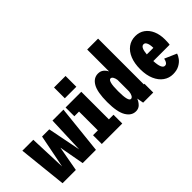

<svg xmlns="http://www.w3.org/2000/svg" viewBox="-34 -1303 1867 1867"><g transform="rotate(-45 900.0 -369.5)"><path d="M70 0 17 -500H167.5L182 -118L250 -462H349L417 -118.5L431.5 -500H582L529 0H346.5L299.5 -259.5L252.5 0Z M669.5 -717H828V-568.5H669.5ZM609.5 0V-120.5H676V-379.5H611.5V-500H827.5V-120.5H891V0Z M1070 11Q1009.5 11 972 -51.5Q934.5 -114 934.5 -251Q934.5 -388 970.2 -449.5Q1006 -511 1067 -511Q1101 -511 1123.2 -493.2Q1145.5 -475.5 1158.5 -449V-750H1308.5V-120.5H1317V0H1178L1165.5 -68.5Q1152.5 -35.5 1129.2 -12.2Q1106 11 1070 11ZM1084.5 -251Q1084.5 -177.5 1093.5 -143.2Q1102.5 -109 1119.5 -109Q1135 -109 1145 -126.5Q1155 -144 1158.5 -173.5V-332Q1155 -357 1145 -374Q1135 -391 1120 -391Q1103 -391 1093.8 -357.8Q1084.5 -324.5 1084.5 -251Z M1580 11Q1526 11 1482.2 -20Q1438.5 -51 1413 -109.5Q1387.5 -168 1387.5 -250Q1387.5 -330 1411.2 -388.8Q1435 -447.5 1478.8 -479.8Q1522.5 -512 1581.5 -512Q1637 -512 1677.8 -483Q1718.5 -454 1740.8 -402.5Q1763 -351 1763 -284Q1763 -254 1761.5 -238.5Q1760 -223 1758.5 -216H1534Q1539 -103 1582.5 -103Q1597 -103 1605.8 -113Q1614.5 -123 1619 -136Q1623.5 -149 1625.5 -158L1749 -104Q1743 -82 1723 -55Q1703 -28 1667.5 -8.5Q1632 11 1580 11ZM1581.5 -399Q1542.5 -399 1535 -306.5H1625V-312.5Q1625 -331.5 1621 -351.5Q1617 -371.5 1607.5 -385.2Q1598 -399 1581.5 -399Z"/></g></svg>

Font: Trispace Condensed
Style: Bold
Weight: 700
Width: 3
Designer: Tyler Finck
Foundry: Etcetera Type Company
Version: Version 1.210; ttfautohint (v1.8.3)